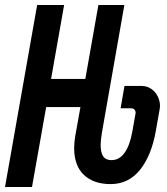

<svg xmlns="http://www.w3.org/2000/svg" viewBox="-47 -745 667 765"><path d="M101 -725H208.5L156.5 -430.5H293L345 -725H448.5L359 -216Q354 -185 354 -167Q354 -137.5 364.2 -122.2Q374.5 -107 397 -107Q429 -107 449.8 -136.8Q470.5 -166.5 480 -219.5L493 -292.5Q494.5 -300 490 -306.8Q485.5 -313.5 475.5 -313.5H433.5L449 -402.5H516.5Q539.5 -402.5 556.2 -390.5Q573 -378.5 581.8 -360.2Q590.5 -342 590.5 -323Q590.5 -319 589.5 -312L574 -224Q556.5 -125 510.8 -68.2Q465 -11.5 393.5 -11.5Q326 -11.5 287.2 -48.2Q248.5 -85 248.5 -154.5Q248.5 -178 253 -204L273.5 -318.5H137L80.5 0H-27Z"/></svg>

Font: JuliaMono SemiBoldItalic
Style: Regular
Weight: 600
Italic angle: -9°
Monospace: yes
Designer: cormullion
Foundry: corm
Version: Version 0.049; ttfautohint (v1.8.4)